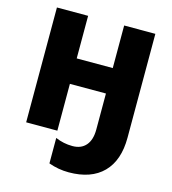

<svg xmlns="http://www.w3.org/2000/svg" viewBox="-133 -822 1032 1153"><g transform="rotate(15 383.0 -245.0)"><path d="M689 -67.9Q689 73.2 614.5 148.7Q540 224.1 400.9 224.1Q336.4 224.1 275.9 202.1V43.9Q326.7 65.9 381.8 65.9Q436 65.9 465.6 31.5Q495.1 -2.9 495.1 -66.9V-291H271V0H77.1V-713.9H271V-449.2H495.1V-713.9H689Z"/></g></svg>

Font: Black Ops One [rus by aLiNcE]
Style: Regular
Weight: 400
Designer: James Grieshaber
Foundry: James Grieshaber
Version: Version 1.002;May 25, 2024;FontCreator 13.0.0.2680 64-bit